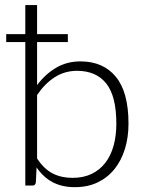

<svg xmlns="http://www.w3.org/2000/svg" viewBox="-20 -748 592 774"><path d="M5 -610.5H82V-727.5H129.5V-610.5H253.5V-578.5H129.5V-405Q162.5 -449 206 -474.8Q249.5 -500.5 304 -500.5Q396 -500.5 447 -438.5Q498 -376.5 498 -249.5Q498 -195 483.8 -148.2Q469.5 -101.5 442 -67Q414.5 -32.5 374.2 -13Q334 6.5 281.5 6.5Q230 6.5 192.2 -13.5Q154.5 -33.5 127.5 -73L124.5 -12.5Q123.5 -7 120.5 -3.5Q117.5 0 110.5 0H82V-578.5H5ZM290.5 -462.5Q241 -462.5 200.8 -436.8Q160.5 -411 129.5 -365V-109Q158 -66 192.8 -48.5Q227.5 -31 272 -31Q316 -31 349 -46.8Q382 -62.5 404.2 -91.2Q426.5 -120 437.8 -160.2Q449 -200.5 449 -249.5Q449 -360.5 408.2 -411.5Q367.5 -462.5 290.5 -462.5Z"/></svg>

Font: Lato Light
Style: Regular
Weight: 300
Designer: Lukasz Dziedzic
Foundry: tyPoland Lukasz Dziedzic
Version: Version 2.007; 2014-02-27